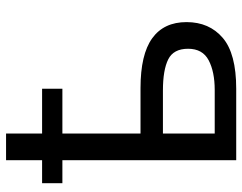

<svg xmlns="http://www.w3.org/2000/svg" viewBox="-103 -697 800 634"><g transform="rotate(-90 297.0 -380.0)"><path d="M173 -760V-641H321V-574H173V-316H323Q434 -316 487.5 -277.5Q541 -239 541 -164Q541 -89 489 -44.5Q437 0 321 0H85V-574H9V-641H85V-760ZM315 -242H173V-71H317Q377 -71 415 -91Q453 -111 453 -159Q453 -207 418 -224.5Q383 -242 315 -242Z"/></g></svg>

Font: Noto Sans IKEA
Style: Regular
Weight: 400
Designer: Monotype Design Team
Foundry: Monotype Imaging Inc.
Version: Version 2.001